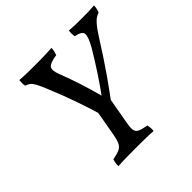

<svg xmlns="http://www.w3.org/2000/svg" viewBox="-174 -838 1000 1000"><g transform="rotate(-45 326.0 -338.0)"><path d="M285 -224Q261 -307 233.5 -386Q206 -465 174 -541Q158 -581 147.5 -599.5Q137 -618 127.5 -625Q118 -632 103 -637Q101 -648 101 -657.5Q101 -667 102 -679Q121 -678 139.5 -677Q158 -676 176.5 -676Q195 -676 213 -676Q233 -676 252.5 -676Q272 -676 293 -677Q314 -678 339 -679Q339 -667 336.5 -656.5Q334 -646 330 -635Q281 -628 268 -612.5Q255 -597 271 -556Q295 -495 315.5 -430Q336 -365 354 -297L338 -305Q377 -358 413.5 -413.5Q450 -469 487 -531Q516 -582 515 -605Q514 -628 468 -636Q464 -655 467 -679Q492 -677 513.5 -676.5Q535 -676 563 -676Q587 -676 607.5 -676.5Q628 -677 652 -679Q652 -657 643 -636Q632 -632 620.5 -625Q609 -618 593.5 -600Q578 -582 553 -543Q492 -446 439.5 -371Q387 -296 332 -224ZM150 3Q150 -11 152 -22Q154 -33 157 -41Q190 -47 207.5 -55Q225 -63 233.5 -81Q242 -99 248 -132L274 -280H368L340 -122Q335 -94 337.5 -78Q340 -62 356 -54Q372 -46 407 -40Q409 -30 410 -19.5Q411 -9 409 3Q378 1 344.5 0.5Q311 0 281 0Q248 0 212.5 0.5Q177 1 150 3Z"/></g></svg>

Font: Vollkorn
Style: Italic
Weight: 400
Italic angle: -11°
Designer: Friedrich Althausen
Foundry: Friedrich Althausen
Version: Version 5.001